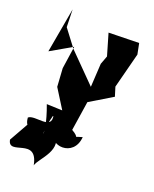

<svg xmlns="http://www.w3.org/2000/svg" viewBox="-192 -705 871 1087"><g transform="rotate(20 243.5 -161.5)"><path d="M38 83 -28 200C-11 294 117 130 148 291C160 244 280 156 190 68C185 160 345 175 354 46C210 86 391 88 284 28L311 -149L447 -231L430 -286L485 -499L472 -564L289 -560L327 -430L308 -379L292 -103L318 -219L134 -405L56 -508L53 -614L5 -344L134 -418L114 -282L121 -172L270 66L262 -54L99 -60C175 143 109 155 156 -15C177 75 59 18 24 48C28 92 38 83 87 159Z"/></g></svg>

Font: Asimov Silicon
Style: Regular
Weight: 400
Designer: Google
Version: Version 2.000980; 2014